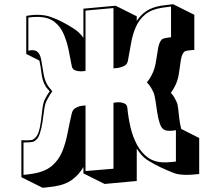

<svg xmlns="http://www.w3.org/2000/svg" viewBox="-20 -808 1040 907"><path d="M921 14Q909 15 893.5 16.5Q878 18 861 18Q845 18 828.5 16Q812 14 798 8Q770 -3 739 -17.5Q708 -32 681 -49Q663 -60 650 -74.5Q637 -89 626 -106V47L474 61L374 11V-19Q355 15 322 40Q289 65 234 73Q215 76 198 77.5Q181 79 181 79L81 29V-146Q81 -146 88.5 -145.5Q96 -145 105 -145Q115 -145 124 -146Q133 -147 136 -149Q154 -159 162 -183Q170 -207 173.5 -237Q177 -267 180.5 -294.5Q184 -322 191 -337Q196 -347 202.5 -358Q209 -369 215 -376Q210 -383 204 -389Q198 -395 193 -405Q180 -428 176 -462Q172 -496 166 -522L104 -553V-733Q116 -735 128.5 -736.5Q141 -738 154 -738Q172 -738 190 -735.5Q208 -733 225 -726Q252 -716 276 -703.5Q300 -691 325 -675Q355 -657 374 -629V-767L526 -781L626 -731V-709Q643 -736 670.5 -755Q698 -774 741 -781Q761 -784 779.5 -786Q798 -788 798 -788L898 -738V-572Q898 -572 887.5 -571.5Q877 -571 865.5 -569Q854 -567 850 -563Q839 -552 834.5 -525Q830 -498 826 -467Q822 -436 812 -413Q804 -395 798 -386Q792 -377 787 -369Q792 -365 798.5 -355.5Q805 -346 813 -329Q819 -319 821.5 -296.5Q824 -274 827 -248Q830 -222 836 -199L921 -156ZM811 -193Q811 -193 801.5 -191.5Q792 -190 781 -190Q766 -190 758 -194Q743 -200 735 -224Q727 -248 722.5 -278.5Q718 -309 714 -335.5Q710 -362 704 -374Q694 -395 686 -405Q678 -415 674 -419Q681 -428 687 -436.5Q693 -445 703 -467Q713 -491 717.5 -522Q722 -553 727 -580.5Q732 -608 743 -620Q747 -625 758 -627.5Q769 -630 778.5 -631Q788 -632 788 -632V-777Q788 -777 775.5 -775.5Q763 -774 743 -771Q693 -763 664.5 -738.5Q636 -714 621 -679Q606 -644 599 -603Q592 -562 584 -520Q581 -503 564.5 -495.5Q548 -488 532 -486.5Q516 -485 516 -485V-770L384 -758V-473Q384 -473 377.5 -472Q371 -471 362 -471Q349 -471 335.5 -475.5Q322 -480 319 -496Q312 -535 303.5 -575Q295 -615 280 -649Q265 -683 237.5 -704.5Q210 -726 166 -728H153Q137 -728 125.5 -726.5Q114 -725 114 -725V-568Q114 -568 119.5 -569.5Q125 -571 133 -571Q139 -571 146 -569Q153 -567 158 -562Q170 -552 175 -524Q180 -496 185 -464Q190 -432 202 -410Q209 -398 215.5 -391Q222 -384 227 -376Q221 -369 213.5 -356Q206 -343 200 -332Q192 -316 188.5 -288Q185 -260 180.5 -230Q176 -200 167.5 -175Q159 -150 141 -140Q136 -137 121 -136Q106 -135 97 -135H91V18Q91 18 102.5 17Q114 16 132 13Q191 4 224 -23.5Q257 -51 273.5 -91Q290 -131 299 -178Q308 -225 319 -272Q323 -290 337 -298Q351 -306 365 -308Q379 -310 383 -310H384V0L516 -11V-322Q516 -322 523.5 -323.5Q531 -325 541 -325Q554 -325 567.5 -319.5Q581 -314 582 -295Q586 -252 596.5 -207Q607 -162 627 -124.5Q647 -87 678.5 -64Q710 -41 757 -41H768Q788 -42 799.5 -43.5Q811 -45 811 -45Z"/></svg>

Font: Rampart One
Style: Regular
Weight: 400
Designer: Fontworks Inc.
Foundry: Fontworks Inc.
Version: Version 1.100